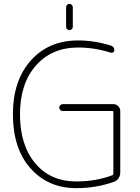

<svg xmlns="http://www.w3.org/2000/svg" viewBox="-20 -971 713 980"><path d="M317.4 -834V-933.6Q317.4 -941.4 322.3 -946.3Q327.1 -951.2 334.5 -951.2Q341.8 -951.2 346.7 -946.3Q351.6 -941.4 351.6 -933.6V-834Q351.6 -827.1 346.7 -822.3Q341.8 -817.4 334.5 -817.4Q327.1 -817.4 322.3 -822.3Q317.4 -827.1 317.4 -834ZM378.9 -728.5Q244.1 -728.5 163.1 -636.2Q82 -543.9 82 -387.2Q82 -230.5 159.7 -137.7Q237.3 -44.9 369.1 -44.9Q470.7 -44.9 554.7 -77.1Q558.6 -79.1 558.6 -84V-400.4Q558.6 -404.3 554.7 -404.3H299.8Q293 -404.3 287.6 -409.7Q282.2 -415 282.2 -421.9Q282.2 -428.7 287.6 -434.1Q293 -439.5 299.8 -439.5H558.6Q573.2 -439.5 583.5 -429.2Q593.8 -418.9 593.8 -404.3V-89.8Q593.8 -74.2 585 -61Q576.2 -47.9 561.5 -43Q470.7 -10.7 369.1 -10.7Q225.6 -10.7 135.7 -111.8Q45.9 -212.9 45.9 -387.7Q45.9 -559.6 137.2 -662.1Q228.5 -764.6 378.9 -764.6Q461.9 -764.6 545.9 -738.3Q563.5 -732.4 563.5 -714.8Q563.5 -708 558.1 -704.1Q552.7 -700.2 545.9 -702.1Q461.9 -728.5 378.9 -728.5Z"/></svg>

Font: Gen Jyuu Gothic ExtraLight
Style: Regular
Weight: 100
Designer: [Source Han Sans]
Ryoko NISHIZUKA  (kana & ideographs); Paul D. Hunt (Latin, Greek & Cyrillic); Wenlong ZHANG  (bopomofo
Version: Version 1.002.20150607